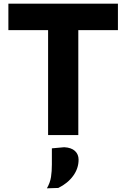

<svg xmlns="http://www.w3.org/2000/svg" viewBox="-20 -733 686 1042"><path d="M241 0V-569.5H25.5V-713H620V-569.5H405V0ZM234.5 289Q252 258.5 256.8 227.8Q261.5 197 261.5 159.5V72L328.5 66Q367 68 386.8 86.2Q406.5 104.5 406.5 133.5Q406.5 181 377.2 221.2Q348 261.5 296.5 287Z"/></svg>

Font: Heraclito
Style: Bold
Weight: 700
Designer: Kostas Bartsokas (font) & Cristiano Sobral (main changes)
Foundry: Kostas Bartsokas (font) & Cristiano Sobral (main changes)
Version: Version 1.00;July 8, 2020;FontCreator 13.0.0.2655 64-bit